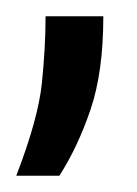

<svg xmlns="http://www.w3.org/2000/svg" viewBox="-27 -86 168 236"><path d="M-7 130Q20 60 24.5 16Q29 -28 29 -66H100Q100 2 84.5 48Q69 94 46 130Z"/></svg>

Font: Bricolage Grotesque 96pt Light
Style: Regular
Weight: 300
Designer: Mathieu Triay
Foundry: Atelier Triay
Version: Version 1.001; ttfautohint (v1.8.4.7-5d5b);gftools[0.9.33.de